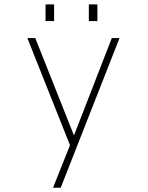

<svg xmlns="http://www.w3.org/2000/svg" viewBox="-20 -678 690 898"><path d="M228 200 313 -13V5.5H309L108 -500H145L331.5 -30.5H320.5L503 -500H539L264 200ZM193 -657.5H233V-579.5H193ZM395.5 -657.5H435.5V-579.5H395.5Z"/></svg>

Font: Trispace Thin
Style: Regular
Weight: 100
Designer: Tyler Finck
Foundry: Etcetera Type Company
Version: Version 1.210